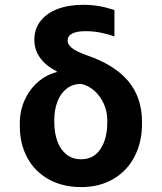

<svg xmlns="http://www.w3.org/2000/svg" viewBox="-20 -759 664 789"><path d="M322.3 -739.3Q355.5 -739.3 385.7 -734.1Q416 -729 450.2 -717.8V-609.4Q426.3 -618.2 395 -624.5Q363.8 -630.9 333 -630.9Q257.8 -630.9 257.8 -591.8Q257.8 -576.7 274.9 -562.3Q292 -547.9 333 -533.2Q450.2 -493.7 506.8 -426Q563.5 -358.4 563.5 -258.8V-250Q563.5 -174.3 532.7 -115.2Q502 -56.2 445.3 -23.2Q388.7 9.8 313.5 9.8Q237.3 9.8 179.9 -22.2Q122.6 -54.2 91.8 -111.6Q61 -168.9 61.5 -242.2V-251Q61 -301.8 80.8 -346.4Q100.6 -391.1 135.5 -421.6Q170.4 -452.1 213.9 -462.9L212.9 -465.8Q167.5 -489.3 144.3 -522Q121.1 -554.7 121.1 -595.7Q121.1 -639.2 145.8 -671.6Q170.4 -704.1 215.8 -721.7Q261.2 -739.3 322.3 -739.3ZM313.5 -104.5Q364.7 -104.5 392.8 -146.5Q420.9 -188.5 420.9 -257.8V-265.6Q420.9 -299.8 407 -331.5Q393.1 -363.3 368.4 -385.5Q343.8 -407.7 313.5 -414.1Q278.8 -414.1 253.9 -394.8Q229 -375.5 216.1 -341.8Q203.1 -308.1 203.1 -265.6V-257.8Q203.1 -212.9 215.8 -178.2Q228.5 -143.6 253.4 -124Q278.3 -104.5 313.5 -104.5Z"/></svg>

Font: Pretendard Std
Style: Bold
Weight: 700
Designer: Base glyphs from Inter by Rasmus Andersson; Hangeul glyphs from Noto Sans CJK(Source Han Sans) by Jang Soo-young and Kan
Foundry: Kil Hyung-jin
Version: Version 1.309